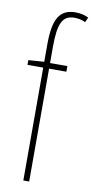

<svg xmlns="http://www.w3.org/2000/svg" viewBox="-88 -803 412 841"><g transform="rotate(10 118.0 -382.5)"><path d="M183 -502V-527H106V-598C106 -701 123 -741 177 -741C193 -741 211 -738 226 -730L236 -752C222 -759 202 -765 178 -765C105 -765 80 -715 80 -605V-528L10 -523V-502H80V0H106V-502Z"/></g></svg>

Font: Noto Sans Malayalam ExtraCondensed Thin
Style: Regular
Weight: 100
Width: 2
Designer: Jelle Bosma - Monotype Design Team
Foundry: Monotype Imaging Inc.
Version: Version 2.104